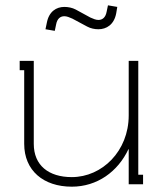

<svg xmlns="http://www.w3.org/2000/svg" viewBox="-20 -693 611 722"><path d="M320 -627 265 -657C252 -664 236 -667 222 -667C192 -667 164 -650 156 -607L151 -583L186 -577L191 -601C195 -623 207 -632 222 -632C231 -632 241 -628 252 -623L308 -593C321 -586 336 -583 350 -583C380 -583 409 -600 417 -643L421 -667L386 -673L381 -649C377 -627 365 -618 350 -618C341 -618 331 -622 320 -627ZM107 -464H54V-429H71V-152C71 -52 143 9 250 9C345 9 423 -47 463 -132H464V0H518V-36H500V-464H464V-259C464 -125 364 -27 250 -27C163 -27 107 -71 107 -152V-429Z"/></svg>

Font: Rawengulk
Style: Regular
Weight: 400
Version: Version 0.9